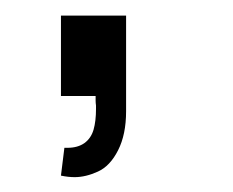

<svg xmlns="http://www.w3.org/2000/svg" viewBox="-20 -126 306 252"><path d="M64.5 68Q66.5 68 68.5 68Q82 68 90.8 61.8Q99.5 55.5 102.8 44.2Q106 33 106 17Q106 15 106 12.5Q105.5 9 105.5 6Q105.5 3 105.5 0H60V-105.5H145.5V20Q145.5 50.5 135 71.2Q124.5 92 108.5 99.2Q92.5 106.5 78 106.5Q69.5 106.5 60 104.5Z"/></svg>

Font: Vela Sans
Style: Regular
Weight: 400
Designer: Principal design: Mikhail Sharanda - project Manrope.
Design modification: Ravid Balaliev
Foundry: Mikhail Sharanda
Version: Version 1.001